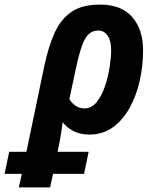

<svg xmlns="http://www.w3.org/2000/svg" viewBox="-123 -576 717 836"><path d="M-103 181 -83 85H-8L70 -289Q88 -374 115 -433.5Q142 -493 188.5 -524.5Q235 -556 313 -556Q406 -556 453 -501.5Q500 -447 500 -357Q500 -290 485.5 -225Q471 -160 441.5 -106.5Q412 -53 368 -21.5Q324 10 267 10Q227 10 197.5 -5Q168 -20 150 -44Q146 -13 140.5 19Q135 51 128 83V85H263L243 181H108L95 240H-41L-28 181ZM245 -104Q276 -104 298 -131.5Q320 -159 334 -200.5Q348 -242 354.5 -285Q361 -328 361 -358Q361 -398 346 -420.5Q331 -443 304 -443Q267 -443 246.5 -405Q226 -367 208 -280L179 -145Q190 -126 207 -115Q224 -104 245 -104Z"/></svg>

Font: Noto Sans SemiCondensed
Style: Bold Italic
Weight: 700
Width: 4
Italic angle: -12°
Designer: Monotype Design Team
Foundry: Monotype Imaging Inc.
Version: Version 2.013; ttfautohint (v1.8.4.7-5d5b)